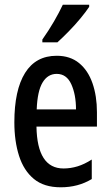

<svg xmlns="http://www.w3.org/2000/svg" viewBox="-20 -786 470 816"><path d="M221 -549Q278 -549 316 -518Q354 -487 373 -432.5Q392 -378 392 -309V-248H135Q138 -70 250 -70Q280 -70 309.5 -79Q339 -88 370 -108V-25Q312 10 238 10Q167 10 124 -25.5Q81 -61 61 -123.5Q41 -186 41 -266Q41 -403 86.5 -476Q132 -549 221 -549ZM221 -472Q183 -472 161 -435.5Q139 -399 136 -321H303Q303 -384 283 -428Q263 -472 221 -472ZM359 -757Q346 -737 322.5 -708.5Q299 -680 272 -652.5Q245 -625 224 -606H160V-618Q188 -658 209.5 -695Q231 -732 247 -766H359Z"/></svg>

Font: Noto Sans ExtraCondensed Medium
Style: Regular
Weight: 500
Width: 2
Designer: Monotype Design Team
Foundry: Monotype Imaging Inc.
Version: Version 2.013; ttfautohint (v1.8.4.7-5d5b)